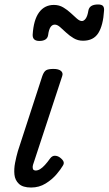

<svg xmlns="http://www.w3.org/2000/svg" viewBox="-20 -823 485 858"><path d="M119 15Q82 15 64.5 -1.5Q47 -18 44.5 -43Q42 -68 47.5 -96Q53 -124 60 -148L169 -483Q176 -503 186 -509Q196 -515 219 -515Q242 -515 252.5 -506Q263 -497 258 -483L133 -103Q126 -85 126 -76Q126 -67 130 -64Q134 -61 139 -61Q149 -61 159 -67Q169 -73 180.5 -85.5Q192 -98 204 -115Q213 -127 225 -127Q237 -127 248 -119Q261 -109 264 -100.5Q267 -92 261 -83Q252 -67 232.5 -44Q213 -21 184 -3Q155 15 119 15ZM351 -641Q328 -641 309.5 -652Q291 -663 276 -677Q261 -691 248.5 -702Q236 -713 225 -713Q213 -713 205.5 -701.5Q198 -690 195 -666Q193 -653 183 -646.5Q173 -640 156 -640Q125 -640 126 -668Q130 -734 154.5 -767.5Q179 -801 221 -801Q244 -801 262.5 -790Q281 -779 296 -765Q311 -751 323.5 -740Q336 -729 346 -729Q355 -729 363 -740Q371 -751 375 -776Q380 -803 418 -803Q434 -803 440 -796.5Q446 -790 445 -776Q441 -710 419.5 -675.5Q398 -641 351 -641Z"/></svg>

Font: Playwrite CA
Style: Regular
Weight: 400
Designer: Veronika Burian, José Scaglione
Foundry: TypeTogether
Version: Version 1.002